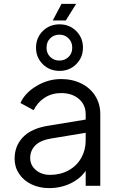

<svg xmlns="http://www.w3.org/2000/svg" viewBox="-20 -954 612 986"><path d="M55 -139Q55 -204 97.5 -249Q140 -294 226 -308L420 -340V-368Q420 -416 385 -446Q350 -476 294 -476Q246 -476 209 -452Q172 -428 153 -388L85 -425Q108 -477 167.5 -512.5Q227 -548 294 -548Q352 -548 398 -525Q444 -502 469.5 -461Q495 -420 495 -368V0H420V-77Q393 -37 343 -12.5Q293 12 232 12Q182 12 141.5 -7.5Q101 -27 78 -61.5Q55 -96 55 -139ZM237 -56Q290 -56 332 -79Q374 -102 397 -142.5Q420 -183 420 -232V-272L244 -243Q188 -234 161.5 -207.5Q135 -181 135 -142Q135 -106 164 -81Q193 -56 237 -56ZM165 -709Q165 -760 199.5 -794.5Q234 -829 286 -829Q337 -829 371.5 -794.5Q406 -760 406 -709Q406 -659 371.5 -624.5Q337 -590 286 -590Q234 -590 199.5 -624.5Q165 -659 165 -709ZM285 -643Q313 -643 332 -661.5Q351 -680 351 -709Q351 -738 332 -757Q313 -776 285 -776Q257 -776 238 -757.5Q219 -739 219 -709Q219 -680 238 -661.5Q257 -643 285 -643ZM296 -934H371L318 -849H251Z"/></svg>

Font: Evergrow Sans 
Style: Regular
Weight: 400
Foundry: 10Web
Version: Version 1.000